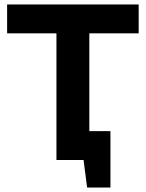

<svg xmlns="http://www.w3.org/2000/svg" viewBox="-20 -720 656 864"><path d="M234 -570H12V-700H604V-570H382V-130H477V124H372L356 0H234Z"/></svg>

Font: PT Sans Caption
Style: Bold
Weight: 700
Designer: A.Korolkova, O.Umpeleva, V.Yefimov
Foundry: ParaType Ltd
Version: Version 2.003W OFL